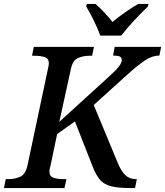

<svg xmlns="http://www.w3.org/2000/svg" viewBox="-42 -951 835 971"><path d="M-22 0 -13 -45H0Q33 -45 60 -57Q87 -69 97 -114L200 -601Q205 -620 205 -631Q205 -655 184.5 -662Q164 -669 133 -669H120L129 -714H433L424 -669H411Q378 -669 351.5 -657Q325 -645 316 -600L258 -335L501 -556Q541 -592 557.5 -612.5Q574 -633 574 -647Q574 -660 564 -665Q554 -670 530 -670L538 -714H773L764 -670Q728 -670 692 -646Q656 -622 608 -579L432 -420L552 -131Q570 -86 591.5 -65.5Q613 -45 647 -45H650L641 0H616Q554 0 518.5 -9.5Q483 -19 463.5 -42Q444 -65 428 -105L337 -337L247 -273L213 -111Q208 -94 208 -83Q208 -59 228.5 -52Q249 -45 281 -45H294L284 0ZM465 -771Q453 -806 432 -848Q411 -890 394 -918L397 -931H441Q462 -913 485.5 -888Q509 -863 527 -840Q554 -863 590.5 -888.5Q627 -914 657 -931H709L706 -918Q676 -890 637.5 -848.5Q599 -807 571 -771Z"/></svg>

Font: Noto Serif Medium
Style: Italic
Weight: 500
Italic angle: -12°
Designer: Monotype Design Team
Foundry: Monotype Imaging Inc.
Version: Version 2.014; ttfautohint (v1.8.4.7-5d5b)